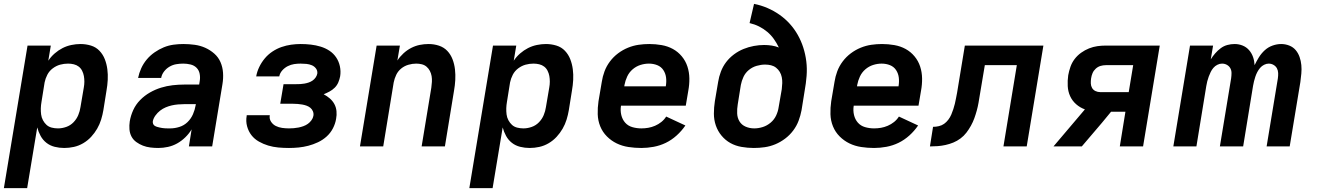

<svg xmlns="http://www.w3.org/2000/svg" viewBox="-31 -755 6801 990"><path d="M-11 215 111 -520H231L218 -442Q232 -463 251 -479.5Q270 -496 291.5 -507Q313 -518 337 -523Q361 -528 384 -528Q412 -528 438 -520Q464 -512 482 -493Q500 -474 509.5 -449.5Q519 -425 522.5 -398Q526 -371 524.5 -343Q523 -315 518 -287L502 -187Q498 -163 490.5 -138.5Q483 -114 470 -91.5Q457 -69 439 -49.5Q421 -30 398 -16.5Q375 -3 350 2.5Q325 8 300 8Q275 8 251 2Q227 -4 208.5 -18.5Q190 -33 178.5 -54Q167 -75 161 -98L109 215ZM268 -93Q289 -93 310.5 -100.5Q332 -108 348 -124.5Q364 -141 372.5 -161.5Q381 -182 384 -203L401 -303Q404 -319 404 -334Q404 -349 401.5 -363Q399 -377 392.5 -390Q386 -403 375 -411.5Q364 -420 349.5 -423.5Q335 -427 320 -427Q299 -427 279 -421.5Q259 -416 241 -402.5Q223 -389 213 -369.5Q203 -350 199 -330L183 -230Q180 -213 179.5 -197Q179 -181 181 -165Q183 -149 190.5 -135Q198 -121 209 -111Q220 -101 235.5 -97Q251 -93 268 -93Z M785 8Q765 8 744.5 5.5Q724 3 706 -4Q688 -11 672 -22.5Q656 -34 647 -51Q638 -68 636.5 -88.5Q635 -109 638 -129Q643 -159 656 -187.5Q669 -216 691.5 -239Q714 -262 742 -278Q770 -294 799.5 -303Q829 -312 859 -315.5Q889 -319 919 -319H996L999 -338Q1002 -356 998.5 -374.5Q995 -393 982.5 -405.5Q970 -418 951.5 -422.5Q933 -427 914 -427Q896 -427 878 -424Q860 -421 843.5 -411.5Q827 -402 815 -386.5Q803 -371 800 -353H681Q686 -378 697 -402.5Q708 -427 725.5 -448Q743 -469 766 -485Q789 -501 813.5 -511Q838 -521 863.5 -524.5Q889 -528 914 -528Q944 -528 973 -524Q1002 -520 1027.5 -508.5Q1053 -497 1074 -478.5Q1095 -460 1106 -434.5Q1117 -409 1119 -380Q1121 -351 1116 -321L1063 0H943L957 -88Q944 -66 924.5 -47Q905 -28 882.5 -15.5Q860 -3 835 2.5Q810 8 785 8ZM847 -93Q870 -93 894 -100.5Q918 -108 936 -125.5Q954 -143 964 -166Q974 -189 978 -213L979 -218H919Q903 -218 886.5 -216.5Q870 -215 854.5 -211.5Q839 -208 823.5 -201.5Q808 -195 794.5 -184.5Q781 -174 770.5 -159.5Q760 -145 757 -130Q756 -123 758.5 -116.5Q761 -110 766.5 -106.5Q772 -103 778.5 -101Q785 -99 792 -97.5Q799 -96 805 -95Q811 -94 818.5 -93.5Q826 -93 833 -93Q840 -93 847 -93Z M1459 8Q1431 8 1404 5.5Q1377 3 1352 -4.5Q1327 -12 1304 -25Q1281 -38 1265.5 -58Q1250 -78 1243 -104Q1236 -130 1241 -158V-161H1360V-160Q1357 -142 1366.5 -127.5Q1376 -113 1391 -105.5Q1406 -98 1423.5 -95.5Q1441 -93 1459 -93Q1471 -93 1483.5 -94Q1496 -95 1508.5 -97.5Q1521 -100 1533.5 -104.5Q1546 -109 1556.5 -116.5Q1567 -124 1575 -135Q1583 -146 1585 -158Q1587 -170 1582.5 -181Q1578 -192 1569.5 -199Q1561 -206 1550 -210Q1539 -214 1527.5 -216Q1516 -218 1504 -219Q1492 -220 1480 -220H1414L1431 -321H1497Q1507 -321 1517.5 -321.5Q1528 -322 1539 -324Q1550 -326 1560.5 -329.5Q1571 -333 1580.5 -339.5Q1590 -346 1596.5 -355.5Q1603 -365 1605 -375Q1607 -390 1598.5 -401.5Q1590 -413 1577 -418.5Q1564 -424 1549 -425.5Q1534 -427 1519 -427Q1502 -427 1485.5 -424.5Q1469 -422 1453 -414Q1437 -406 1424.5 -392Q1412 -378 1409 -361H1290Q1294 -385 1305.5 -409Q1317 -433 1334 -453.5Q1351 -474 1373.5 -489Q1396 -504 1420.5 -512.5Q1445 -521 1470 -524.5Q1495 -528 1519 -528Q1546 -528 1572 -525Q1598 -522 1622.5 -514.5Q1647 -507 1667.5 -493.5Q1688 -480 1702 -459.5Q1716 -439 1721.5 -413.5Q1727 -388 1723 -362Q1720 -346 1713.5 -330.5Q1707 -315 1695 -303Q1683 -291 1668 -283Q1653 -275 1638 -269Q1655 -260 1669.5 -247.5Q1684 -235 1693 -218.5Q1702 -202 1704 -182Q1706 -162 1702 -142Q1698 -117 1685.5 -93Q1673 -69 1653 -51Q1633 -33 1608.5 -21.5Q1584 -10 1559 -3.5Q1534 3 1509 5.5Q1484 8 1459 8Z M1825 0 1911 -520H2031L2018 -443Q2031 -463 2049.5 -480Q2068 -497 2089.5 -508Q2111 -519 2133.5 -523.5Q2156 -528 2179 -528Q2207 -528 2232.5 -519.5Q2258 -511 2275.5 -492.5Q2293 -474 2302.5 -449Q2312 -424 2315 -397Q2318 -370 2316.5 -342.5Q2315 -315 2310 -287L2263 0H2143L2193 -303Q2195 -318 2196 -333Q2197 -348 2194.5 -362.5Q2192 -377 2185.5 -389.5Q2179 -402 2168.5 -411Q2158 -420 2144 -423.5Q2130 -427 2115 -427Q2095 -427 2074.5 -421Q2054 -415 2037.5 -401.5Q2021 -388 2012 -369Q2003 -350 1999 -330L1945 0Z M2389 215 2511 -520H2631L2618 -442Q2632 -463 2651 -479.5Q2670 -496 2691.5 -507Q2713 -518 2737 -523Q2761 -528 2784 -528Q2812 -528 2838 -520Q2864 -512 2882 -493Q2900 -474 2909.5 -449.5Q2919 -425 2922.5 -398Q2926 -371 2924.5 -343Q2923 -315 2918 -287L2902 -187Q2898 -163 2890.5 -138.5Q2883 -114 2870 -91.5Q2857 -69 2839 -49.5Q2821 -30 2798 -16.5Q2775 -3 2750 2.5Q2725 8 2700 8Q2675 8 2651 2Q2627 -4 2608.5 -18.5Q2590 -33 2578.5 -54Q2567 -75 2561 -98L2509 215ZM2668 -93Q2689 -93 2710.5 -100.5Q2732 -108 2748 -124.5Q2764 -141 2772.5 -161.5Q2781 -182 2784 -203L2801 -303Q2804 -319 2804 -334Q2804 -349 2801.5 -363Q2799 -377 2792.5 -390Q2786 -403 2775 -411.5Q2764 -420 2749.5 -423.5Q2735 -427 2720 -427Q2699 -427 2679 -421.5Q2659 -416 2641 -402.5Q2623 -389 2613 -369.5Q2603 -350 2599 -330L2583 -230Q2580 -213 2579.5 -197Q2579 -181 2581 -165Q2583 -149 2590.5 -135Q2598 -121 2609 -111Q2620 -101 2635.5 -97Q2651 -93 2668 -93Z M3276 8Q3242 8 3209.5 3Q3177 -2 3149 -15.5Q3121 -29 3098.5 -51.5Q3076 -74 3064 -103.5Q3052 -133 3051 -166Q3050 -199 3055 -233L3072 -333Q3076 -360 3086 -387Q3096 -414 3114 -438Q3132 -462 3156 -480Q3180 -498 3207 -509Q3234 -520 3261.5 -524Q3289 -528 3317 -528Q3349 -528 3380.5 -522.5Q3412 -517 3438.5 -502.5Q3465 -488 3484.5 -464.5Q3504 -441 3513.5 -412Q3523 -383 3523.5 -351Q3524 -319 3518 -287L3505 -210H3171Q3167 -185 3172.5 -162Q3178 -139 3192.5 -122.5Q3207 -106 3229.5 -99.5Q3252 -93 3276 -93Q3294 -93 3311.5 -96Q3329 -99 3346.5 -106.5Q3364 -114 3379 -126Q3394 -138 3404 -154L3503 -108Q3484 -80 3458 -56.5Q3432 -33 3402 -18.5Q3372 -4 3339.5 2Q3307 8 3276 8ZM3188 -310H3402Q3406 -333 3403.5 -354.5Q3401 -376 3389.5 -393.5Q3378 -411 3358 -419Q3338 -427 3315 -427Q3293 -427 3271 -420Q3249 -413 3231 -397.5Q3213 -382 3203 -360.5Q3193 -339 3189 -317Z M3856 8Q3824 8 3792.5 2.5Q3761 -3 3735 -17.5Q3709 -32 3689.5 -55.5Q3670 -79 3660 -108Q3650 -137 3650 -169Q3650 -201 3655 -233L3672 -333Q3676 -359 3686 -385.5Q3696 -412 3713 -434.5Q3730 -457 3753.5 -474.5Q3777 -492 3803 -502.5Q3829 -513 3856 -518Q3883 -523 3909 -523Q3929 -523 3948.5 -520Q3968 -517 3985 -510Q3974 -533 3959.5 -553.5Q3945 -574 3925.5 -590.5Q3906 -607 3883 -618.5Q3860 -630 3834 -636L3857 -735Q3893 -728 3926.5 -713.5Q3960 -699 3989 -678.5Q4018 -658 4041.5 -632Q4065 -606 4082.5 -575Q4100 -544 4111 -509.5Q4122 -475 4126.5 -438.5Q4131 -402 4128 -363.5Q4125 -325 4118 -287L4102 -187Q4097 -160 4087 -133Q4077 -106 4059 -82Q4041 -58 4017 -40Q3993 -22 3966.5 -11Q3940 0 3912 4Q3884 8 3856 8ZM3858 -93Q3880 -93 3902 -100Q3924 -107 3942.5 -122.5Q3961 -138 3971 -159.5Q3981 -181 3984 -203L4000 -295Q4002 -311 4002.5 -326.5Q4003 -342 4000 -357Q3997 -372 3989.5 -384.5Q3982 -397 3970.5 -406Q3959 -415 3944.5 -418.5Q3930 -422 3914 -422Q3893 -422 3870.5 -415.5Q3848 -409 3830 -394Q3812 -379 3802.5 -358.5Q3793 -338 3789 -317L3773 -217Q3769 -193 3770 -170Q3771 -147 3782 -129Q3793 -111 3813.5 -102Q3834 -93 3858 -93Z M4476 8Q4442 8 4409.5 3Q4377 -2 4349 -15.5Q4321 -29 4298.5 -51.5Q4276 -74 4264 -103.5Q4252 -133 4251 -166Q4250 -199 4255 -233L4272 -333Q4276 -360 4286 -387Q4296 -414 4314 -438Q4332 -462 4356 -480Q4380 -498 4407 -509Q4434 -520 4461.5 -524Q4489 -528 4517 -528Q4549 -528 4580.5 -522.5Q4612 -517 4638.5 -502.5Q4665 -488 4684.5 -464.5Q4704 -441 4713.5 -412Q4723 -383 4723.5 -351Q4724 -319 4718 -287L4705 -210H4371Q4367 -185 4372.5 -162Q4378 -139 4392.5 -122.5Q4407 -106 4429.5 -99.5Q4452 -93 4476 -93Q4494 -93 4511.5 -96Q4529 -99 4546.5 -106.5Q4564 -114 4579 -126Q4594 -138 4604 -154L4703 -108Q4684 -80 4658 -56.5Q4632 -33 4602 -18.5Q4572 -4 4539.5 2Q4507 8 4476 8ZM4388 -310H4602Q4606 -333 4603.5 -354.5Q4601 -376 4589.5 -393.5Q4578 -411 4558 -419Q4538 -427 4515 -427Q4493 -427 4471 -420Q4449 -413 4431 -397.5Q4413 -382 4403 -360.5Q4393 -339 4389 -317Z M4764 0 4780 -101Q4795 -101 4810 -104.5Q4825 -108 4837 -116.5Q4849 -125 4858.5 -137.5Q4868 -150 4874 -164Q4880 -178 4884.5 -192Q4889 -206 4892.5 -220Q4896 -234 4898.5 -248.5Q4901 -263 4904 -277L4944 -520H5349L5263 0H5143L5212 -419H5047L5021 -264Q5018 -245 5014.5 -225Q5011 -205 5005.5 -185Q5000 -165 4993 -145.5Q4986 -126 4975.5 -107Q4965 -88 4952 -71Q4939 -54 4921.5 -41Q4904 -28 4884.5 -20Q4865 -12 4844.5 -7.5Q4824 -3 4804 -1.5Q4784 0 4764 0Z M5401 0 5563 -191Q5538 -200 5518 -217.5Q5498 -235 5487 -259Q5476 -283 5474.5 -311Q5473 -339 5477 -367Q5481 -389 5488.5 -410.5Q5496 -432 5510 -450.5Q5524 -469 5543.5 -483Q5563 -497 5584.5 -505.5Q5606 -514 5627.5 -517Q5649 -520 5671 -520H5949L5863 0H5743L5772 -179H5698L5651 -122L5547 0ZM5642 -280H5789L5812 -419H5671Q5657 -419 5643.5 -415Q5630 -411 5619 -401Q5608 -391 5602.5 -378Q5597 -365 5595 -351Q5593 -338 5593.5 -325Q5594 -312 5600 -301.5Q5606 -291 5617.5 -285.5Q5629 -280 5642 -280Z M6019 0 6105 -520H6224L6212 -449Q6222 -465 6235 -480Q6248 -495 6263.5 -506.5Q6279 -518 6297.5 -523Q6316 -528 6335 -528Q6357 -528 6376.5 -520Q6396 -512 6409.5 -496.5Q6423 -481 6430 -461Q6437 -441 6438 -419Q6448 -440 6460.5 -460Q6473 -480 6490.5 -496Q6508 -512 6530.5 -520Q6553 -528 6575 -528Q6597 -528 6617 -520Q6637 -512 6650 -496.5Q6663 -481 6670 -461Q6677 -441 6679 -419.5Q6681 -398 6679 -376Q6677 -354 6674 -332L6619 0H6500L6558 -351Q6560 -365 6559.5 -378.5Q6559 -392 6553 -403Q6547 -414 6535.5 -420.5Q6524 -427 6511 -427Q6499 -427 6487 -421Q6475 -415 6466.5 -405Q6458 -395 6452 -383.5Q6446 -372 6442 -360Q6438 -348 6435 -336Q6432 -324 6430 -312L6379 0H6259L6317 -351Q6319 -365 6319 -378.5Q6319 -392 6313 -403Q6307 -414 6295.5 -420.5Q6284 -427 6270 -427Q6258 -427 6246 -421Q6234 -415 6225.5 -405Q6217 -395 6211.5 -383.5Q6206 -372 6201.5 -360Q6197 -348 6194 -336Q6191 -324 6189 -312L6138 0Z"/></svg>

Font: Iosevka Aile
Style: Bold Italic
Weight: 700
Italic angle: -9°
Designer: Belleve Invis
Foundry: Belleve Invis
Version: Version 28.0.1; ttfautohint (v1.8.4)